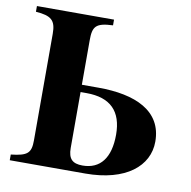

<svg xmlns="http://www.w3.org/2000/svg" viewBox="-77 -752 826 829"><g transform="rotate(10 336.0 -338.0)"><path d="M269 -343H295C401 -343 452 -290 452 -188C452 -87 410 -32 332 -32C288 -32 269 -50 269 -98ZM357 -676H19V-651C87 -646 107 -629 107 -570V-103C107 -47 92 -33 19 -25V0H350C528 0 624 -81 624 -188C624 -323 504 -375 342 -375H269V-570C269 -630 281 -648 357 -651Z"/></g></svg>

Font: XITS
Style: Bold
Weight: 700
Designer: MicroPress Inc., with final additions and corrections provided by Coen Hoffman, Elsevier (retired)
Version: Version 1.302